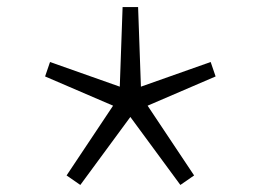

<svg xmlns="http://www.w3.org/2000/svg" viewBox="-20 -664 740 545"><path d="M169 -166 208 -139 350 -332 492 -139 531 -166 399 -364 592 -447 578 -488 380 -418 372 -644H328L320 -418L122 -488L108 -447L301 -364Z"/></svg>

Font: Kawkab Mono Light
Style: Regular
Weight: 300
Monospace: yes
Designer: Abdullah Arif
Foundry: Abdullah Arif
Version: Version 1.000;PS 000.500;hotconv 1.0.88;makeotf.lib2.5.64775